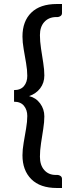

<svg xmlns="http://www.w3.org/2000/svg" viewBox="-20 -789 380 957"><path d="M263 148Q180 148 136 104Q92 60 92 -15Q92 -43 98 -78Q104 -113 110 -148Q116 -183 116 -211Q116 -241 99.5 -261.5Q83 -282 50 -282V-340Q83 -340 99.5 -360Q116 -380 116 -411Q116 -440 110 -474.5Q104 -509 98 -544Q92 -579 92 -607Q92 -683 136 -726Q180 -769 263 -769H289V-724Q289 -714 281.5 -709Q274 -704 267 -704H258Q222 -703 200.5 -679Q179 -655 179 -614Q179 -583 184.5 -547Q190 -511 195.5 -476Q201 -441 201 -413Q201 -376 180.5 -349Q160 -322 125 -310Q159 -302 180 -273.5Q201 -245 201 -209Q201 -181 195.5 -146Q190 -111 184.5 -75Q179 -39 179 -8Q179 34 200.5 58.5Q222 83 258 83H267Q274 83 281.5 88Q289 93 289 103V148Z"/></svg>

Font: Aleo Medium
Style: Regular
Weight: 500
Designer: Alessio Laiso
Foundry: Alessio Laiso
Version: Version 2.001;gftools[0.9.29]